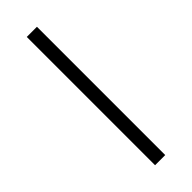

<svg xmlns="http://www.w3.org/2000/svg" viewBox="46 -153 508 508"><g transform="rotate(45 300.0 101.0)"><path d="M60 120V82H540V120Z"/></g></svg>

Font: Source Code Pro ExtraLight
Style: Regular
Weight: 200
Monospace: yes
Designer: Paul D. Hunt, Teo Tuominen
Foundry: Adobe
Version: Version 1.026;hotconv 1.1.0;makeotfexe 2.6.0